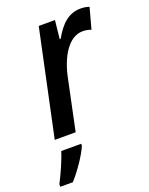

<svg xmlns="http://www.w3.org/2000/svg" viewBox="-188 -627 717 923"><g transform="rotate(-20 171.0 -165.0)"><path d="M9 0H116L171 -262C191 -357 240 -445 313 -445C329 -445 343 -442 356 -437L385 -544C371 -549 355 -551 341 -551C279 -551 238 -511 202 -447H197L207 -541H124ZM-43 221H21C59 180 105 112 122 71V61H20C7 104 -24 172 -43 208Z"/></g></svg>

Font: Noto Sans Display SemiCondensed Medium
Style: Italic
Weight: 500
Width: 4
Italic angle: -12°
Designer: Monotype Design Team
Foundry: Monotype Imaging Inc.
Version: Version 1.900